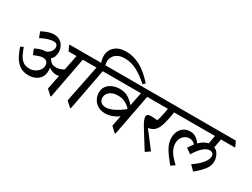

<svg xmlns="http://www.w3.org/2000/svg" viewBox="-65 -1546 2927 2233"><g transform="rotate(30 1398.5 -430.0)"><path d="M297 -71Q225 -71 177.5 -103.5Q130 -136 99.5 -190.5Q69 -245 47 -311L85 -331Q102 -284 122.5 -241Q143 -198 176.5 -171Q210 -144 266 -144Q304 -144 337.5 -160.5Q371 -177 391.5 -205.5Q412 -234 412 -270Q412 -302 392 -318.5Q372 -335 343 -335Q315 -335 283 -323.5Q251 -312 225 -301L196 -374Q226 -389 261 -401Q296 -413 330 -413Q334 -413 338 -413Q377 -432 394.5 -458Q412 -484 412 -509Q412 -532 398 -546.5Q384 -561 353 -561Q325 -561 280 -547.5Q235 -534 188 -508L159 -583Q255 -633 319 -633Q361 -633 390 -617.5Q419 -602 436.5 -578Q454 -554 461.5 -529Q469 -504 469 -484Q469 -450 459.5 -422.5Q450 -395 425 -373Q429 -368 434 -360Q447 -341 466.5 -326Q486 -311 530 -311Q585 -311 630 -344L670 -545H563L532 -610L534 -620H842L873 -555L871 -545H754L649 10H639L571 -52L609 -243Q600 -240 591 -239Q582 -238 572 -238Q544 -238 518.5 -248Q493 -258 475 -271L471 -269Q474 -256 474 -233Q474 -179 449 -143Q424 -107 383.5 -89Q343 -71 297 -71Z M916 15H906L838 -47L938 -545H850L819 -610L821 -620H958Q950 -640 946 -661.5Q942 -683 942 -703Q942 -781 996.5 -830.5Q1051 -880 1151 -880Q1241 -880 1333.5 -832.5Q1426 -785 1526 -672L1498 -645Q1422 -714 1342 -758.5Q1262 -803 1173 -803Q1113 -803 1076.5 -782Q1040 -761 1023.5 -730.5Q1007 -700 1007 -669Q1007 -645 1015 -620H1110L1141 -555L1139 -545H1022Z M1290 -133Q1229 -133 1188 -159Q1147 -185 1126.5 -225.5Q1106 -266 1106 -308Q1106 -360 1133.5 -395.5Q1161 -431 1205.5 -449Q1250 -467 1300 -467Q1370 -467 1419 -434.5Q1468 -402 1499 -364L1535 -545H1117L1086 -610L1088 -620H1707L1738 -555L1736 -545H1619L1513 10H1503L1436 -52L1464 -193Q1420 -164 1376.5 -148.5Q1333 -133 1290 -133ZM1488 -313Q1462 -344 1419 -366.5Q1376 -389 1319 -389Q1252 -389 1212 -357.5Q1172 -326 1172 -278Q1172 -241 1195.5 -219Q1219 -197 1260 -197Q1308 -197 1367 -226.5Q1426 -256 1486 -302Z M1921 20H1911L1760 -223Q1736 -262 1725 -290Q1714 -318 1714 -334Q1714 -354 1727.5 -364Q1741 -374 1772 -374Q1787 -374 1812.5 -372Q1838 -370 1856 -368Q1866 -393 1873.5 -425.5Q1881 -458 1886 -482Q1890 -503 1892.5 -518Q1895 -533 1896 -545H1714L1683 -610L1685 -620H2101L2132 -555L2130 -545H1980Q1977 -526 1973.5 -503Q1970 -480 1968 -471Q1952 -388 1932.5 -339.5Q1913 -291 1883.5 -267.5Q1854 -244 1807 -236L1974 -18Z M2258 10H2248Q2183 -67 2141.5 -135.5Q2100 -204 2100 -280Q2100 -323 2118 -361.5Q2136 -400 2171 -424Q2206 -448 2258 -448Q2302 -448 2336 -424.5Q2370 -401 2393 -366Q2420 -394 2449 -411.5Q2478 -429 2509 -435L2529 -545H2108L2077 -610L2079 -620H2766L2797 -555L2795 -545H2610L2588 -427Q2619 -414 2637 -389Q2655 -364 2663 -335.5Q2671 -307 2671 -283Q2671 -225 2630.5 -173Q2590 -121 2521 -63H2513L2453 -122Q2535 -178 2575 -228.5Q2615 -279 2615 -320Q2615 -343 2601.5 -357Q2588 -371 2562 -371Q2522 -371 2478 -333.5Q2434 -296 2385 -216L2316 -265Q2342 -306 2367 -337Q2351 -355 2330.5 -364.5Q2310 -374 2288 -374Q2259 -374 2232 -358Q2205 -342 2188.5 -312Q2172 -282 2172 -241Q2172 -191 2200.5 -140.5Q2229 -90 2303 -22Z"/></g></svg>

Font: Tiro Devanagari Sanskrit
Style: Italic
Weight: 400
Italic angle: -11°
Designer: Devanagari: John Hudson & Fiona Ross, assisted by Paul Hanslow. Latin: John Hudson with Paul Hanslow, assisted by Kaja S
Foundry: Tiro Typeworks Ltd.
Version: Version 1.52